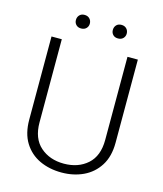

<svg xmlns="http://www.w3.org/2000/svg" viewBox="-128 -970 914 1074"><g transform="rotate(15 329.0 -432.5)"><path d="M519.5 -710.9H579.6V-229.5Q579.6 -149.9 545.9 -96.7Q512.2 -43.5 455.6 -16.8Q398.9 9.8 329.6 9.8Q258.8 9.8 202.1 -16.8Q145.5 -43.5 112.5 -96.7Q79.6 -149.9 79.6 -229.5V-710.9H139.2V-229.5Q139.2 -136.7 193.1 -89.1Q247.1 -41.5 329.6 -41.5Q412.6 -41.5 466.1 -89.1Q519.5 -136.7 519.5 -229.5ZM187.5 -835.4Q187.5 -852.5 198.2 -864Q209 -875.5 227.5 -875.5Q246.1 -875.5 257.1 -864Q268.1 -852.5 268.1 -835.4Q268.1 -819.3 257.1 -808.1Q246.1 -796.9 227.5 -796.9Q209 -796.9 198.2 -808.1Q187.5 -819.3 187.5 -835.4ZM401.4 -835Q401.4 -852.1 411.9 -863.5Q422.4 -875 441.4 -875Q460 -875 470.9 -863.5Q481.9 -852.1 481.9 -835Q481.9 -818.8 470.9 -807.6Q460 -796.4 441.4 -796.4Q422.4 -796.4 411.9 -807.6Q401.4 -818.8 401.4 -835Z"/></g></svg>

Font: Vazirmatn RD ExtraLight
Style: Regular
Weight: 200
Designer: Saber Rastikerdar
Foundry: Saber Rastikerdar
Version: Version 32.102